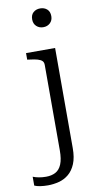

<svg xmlns="http://www.w3.org/2000/svg" viewBox="-166 -785 552 1067"><g transform="rotate(-10 109.5 -252.0)"><path d="M113 56V-426Q113 -441 105 -449Q97 -457 80 -462Q63 -467 36 -470L22 -472V-509H186V56Q186 109 171.5 144Q157 179 132.5 199.5Q108 220 77 228Q46 236 15 236Q-8 236 -28 233Q-48 230 -61 224V174Q-46 180 -27.5 183.5Q-9 187 13 187Q44 187 66.5 175Q89 163 101 134Q113 105 113 56ZM142 -634Q119 -634 103.5 -648.5Q88 -663 88 -687Q88 -713 103.5 -726.5Q119 -740 142 -740Q165 -740 180.5 -726.5Q196 -713 196 -687Q196 -663 180.5 -648.5Q165 -634 142 -634Z"/></g></svg>

Font: Roboto Serif 36pt Light
Style: Regular
Weight: 300
Designer: Greg Gazdowicz
Foundry: Commercial Type
Version: Version 1.008